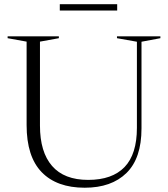

<svg xmlns="http://www.w3.org/2000/svg" viewBox="-20 -889 807 920"><path d="M636 -276.5V-689L540.5 -706V-715H748.5V-706L658 -689V-273.5Q658 -130.5 586 -60Q514 10.5 386 10.5Q252 10.5 179.8 -64Q107.5 -138.5 107.5 -289.5V-689.5L16.5 -706V-715H262V-706L171.5 -689.5V-287Q171.5 -160.5 229.5 -93.8Q287.5 -27 402.5 -27Q517.5 -27 576.8 -88.5Q636 -150 636 -276.5ZM266.5 -838.5V-869H541.5V-838.5Z"/></svg>

Font: Newsreader Display Light
Style: Regular
Weight: 300
Designer: Hugues Gentile
Foundry: Production Type
Version: Version 1.001